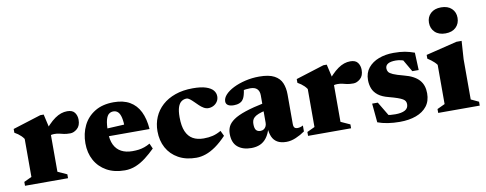

<svg xmlns="http://www.w3.org/2000/svg" viewBox="-62 -1020 3381 1336"><g transform="rotate(-10 1628.0 -352.5)"><path d="M405 -460Q442.5 -460 458 -438.5Q473.5 -417 473.5 -388Q473.5 -346 449.5 -325.2Q425.5 -304.5 401 -304.5Q373.5 -304.5 356.5 -308.2Q339.5 -312 324.8 -315.8Q310 -319.5 290 -319.5Q278 -319.5 268.2 -317.2Q258.5 -315 249.5 -310Q240.5 -305 230 -296.5L217.5 -327.5Q246.5 -364 271 -389.2Q295.5 -414.5 317.8 -430Q340 -445.5 361.5 -452.8Q383 -460 405 -460ZM265.5 -356V-57L330.5 -27.5V0H26.5V-27.5L81 -53V-321.5Q72.5 -334 62.8 -343.5Q53 -353 41.8 -361.2Q30.5 -369.5 17.5 -376.5V-403L216.5 -465.5H240.5Z M734.5 -465.5Q802 -465.5 847.5 -439.2Q893 -413 918 -362.5Q943 -312 948.5 -238.5H613V-291L857.5 -303.5L781 -271.5Q780.5 -319 774 -347.8Q767.5 -376.5 754.2 -389.8Q741 -403 720.5 -403Q703.5 -403 689.8 -392.5Q676 -382 668 -352.8Q660 -323.5 660 -266.5Q660 -212.5 677.2 -177.2Q694.5 -142 727 -124.8Q759.5 -107.5 805 -107.5Q829.5 -107.5 850 -110.2Q870.5 -113 890 -119.8Q909.5 -126.5 930.5 -138.5L947 -101Q913.5 -68 879 -41.5Q844.5 -15 807.8 0Q771 15 730.5 15Q656 15 602.5 -15Q549 -45 520.2 -97.5Q491.5 -150 491.5 -217.5Q491.5 -286.5 519 -342.8Q546.5 -399 600.8 -432.2Q655 -465.5 734.5 -465.5Z M1293.5 -465.5Q1351 -465.5 1385.8 -454Q1420.5 -442.5 1436.2 -423.8Q1452 -405 1452 -381Q1452 -360 1441.2 -344Q1430.5 -328 1413.5 -319.2Q1396.5 -310.5 1377.5 -310.5Q1360.5 -310.5 1344.8 -319.8Q1329 -329 1314.8 -342.8Q1300.5 -356.5 1287 -370Q1273.5 -383.5 1261.2 -393Q1249 -402.5 1238 -402.5Q1218.5 -402.5 1202.5 -391.2Q1186.5 -380 1177.5 -354Q1168.5 -328 1168.5 -283Q1168.5 -220.5 1185 -182.2Q1201.5 -144 1232.8 -126.2Q1264 -108.5 1309 -108.5Q1345 -108.5 1373.5 -115.5Q1402 -122.5 1432.5 -140L1450.5 -102Q1410.5 -60 1373.8 -34.2Q1337 -8.5 1302.8 3.2Q1268.5 15 1235.5 15Q1162.5 15 1109.5 -14.5Q1056.5 -44 1028.2 -95.5Q1000 -147 1000 -213.5Q1000 -266.5 1019.5 -312.5Q1039 -358.5 1076.8 -392.8Q1114.5 -427 1169 -446.2Q1223.5 -465.5 1293.5 -465.5Z M1769 -279.5V-226Q1736 -219.5 1715.5 -211.2Q1695 -203 1684.2 -193.2Q1673.5 -183.5 1669.8 -172Q1666 -160.5 1666 -147Q1666 -116.5 1676.2 -104Q1686.5 -91.5 1707.5 -91.5Q1720.5 -91.5 1730.5 -98Q1740.5 -104.5 1746 -115.8Q1751.5 -127 1751.5 -140.5V-335.5Q1751.5 -364 1735.8 -380Q1720 -396 1687 -396Q1670.5 -396 1656.8 -394.2Q1643 -392.5 1633 -389L1648 -430Q1643.5 -396 1639.2 -376Q1635 -356 1630.5 -344.5Q1626 -333 1620 -325.5Q1612 -313.5 1595.2 -306.5Q1578.5 -299.5 1556 -299.5Q1528.5 -299.5 1514.2 -309Q1500 -318.5 1500 -336Q1500 -360 1521.2 -383Q1542.5 -406 1579.5 -424.5Q1616.5 -443 1663.8 -454.2Q1711 -465.5 1762.5 -465.5Q1831 -465.5 1868.8 -445.2Q1906.5 -425 1921.2 -389.8Q1936 -354.5 1936 -309V-99.5Q1936 -88 1939 -80.5Q1942 -73 1948.2 -69.8Q1954.5 -66.5 1964 -66.5Q1972.5 -66.5 1982.2 -68.8Q1992 -71 2003.5 -77.5V-35.5Q1974 -14.5 1939.2 0.2Q1904.5 15 1872.5 15Q1832.5 15 1808 0.5Q1783.5 -14 1772 -40.8Q1760.5 -67.5 1758.5 -103.5L1765 -105Q1753 -62 1733.2 -35.5Q1713.5 -9 1686.2 3Q1659 15 1624 15Q1564 15 1528 -15Q1492 -45 1492 -108Q1492 -137 1503.5 -160.5Q1515 -184 1544.8 -204.8Q1574.5 -225.5 1629 -243.8Q1683.5 -262 1769 -279.5Z M2405 -460Q2442.5 -460 2458 -438.5Q2473.5 -417 2473.5 -388Q2473.5 -346 2449.5 -325.2Q2425.5 -304.5 2401 -304.5Q2373.5 -304.5 2356.5 -308.2Q2339.5 -312 2324.8 -315.8Q2310 -319.5 2290 -319.5Q2278 -319.5 2268.2 -317.2Q2258.5 -315 2249.5 -310Q2240.5 -305 2230 -296.5L2217.5 -327.5Q2246.5 -364 2271 -389.2Q2295.5 -414.5 2317.8 -430Q2340 -445.5 2361.5 -452.8Q2383 -460 2405 -460ZM2265.5 -356V-57L2330.5 -27.5V0H2026.5V-27.5L2081 -53V-321.5Q2072.5 -334 2062.8 -343.5Q2053 -353 2041.8 -361.2Q2030.5 -369.5 2017.5 -376.5V-403L2216.5 -465.5H2240.5Z M2711.5 -465.5Q2759 -465.5 2791.8 -459.5Q2824.5 -453.5 2859 -441L2864 -317.5H2819L2750 -436.5L2798.5 -390.5Q2778.5 -400.5 2757.2 -405.5Q2736 -410.5 2719 -410.5Q2681 -410.5 2662.8 -399.5Q2644.5 -388.5 2644.5 -367.5Q2644.5 -353.5 2651.5 -342.8Q2658.5 -332 2682 -321.5Q2705.5 -311 2755.5 -298Q2793 -288.5 2819.2 -274.5Q2845.5 -260.5 2862 -242Q2878.5 -223.5 2886.2 -200Q2894 -176.5 2894 -148Q2894 -93.5 2866 -57.5Q2838 -21.5 2788.2 -3.2Q2738.5 15 2672.5 15Q2629 15 2588.5 8.8Q2548 2.5 2517 -9.5L2504.5 -143.5H2544.5L2623.5 -11.5L2547.5 -58Q2564 -52.5 2581.8 -49Q2599.5 -45.5 2617.2 -44Q2635 -42.5 2651 -42.5Q2695.5 -42.5 2719.5 -55.8Q2743.5 -69 2743.5 -97.5Q2743.5 -109 2738.8 -118.2Q2734 -127.5 2721.5 -135Q2709 -142.5 2686.2 -150.5Q2663.5 -158.5 2627.5 -168Q2579.5 -180 2552.8 -201Q2526 -222 2515.2 -250Q2504.5 -278 2504.5 -310Q2504.5 -361 2532.5 -395.5Q2560.5 -430 2607.5 -447.8Q2654.5 -465.5 2711.5 -465.5Z M3092.5 -536Q3045.5 -536 3018.5 -562Q2991.5 -588 2991.5 -629Q2991.5 -669 3018.5 -694.5Q3045.5 -720 3092.5 -720Q3140 -720 3166.8 -694.5Q3193.5 -669 3193.5 -629Q3193.5 -588 3166.8 -562Q3140 -536 3092.5 -536ZM3193.5 -465.5 3185 -337.5V-53L3239.5 -27.5V0H2946V-27.5L3000.5 -53V-330Q2993 -340.5 2983 -350Q2973 -359.5 2961.5 -368.2Q2950 -377 2937 -385V-411.5L3157 -465.5Z"/></g></svg>

Font: Newsreader 16pt 16pt ExtraBold
Style: Regular
Weight: 800
Version: Version 1.003